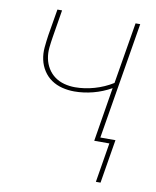

<svg xmlns="http://www.w3.org/2000/svg" viewBox="-79 -581 659 813"><g transform="rotate(10 250.0 -175.0)"><path d="M389 170 417 0H352L390 -233Q353 -212 312.5 -201.5Q272 -191 232 -191Q205 -191 179.5 -197.5Q154 -204 133.5 -218Q113 -232 99 -253.5Q85 -275 79.5 -300.5Q74 -326 76.5 -353Q79 -380 83 -407L102 -520H122L103 -404Q99 -380 96.5 -356Q94 -332 98.5 -309Q103 -286 115 -266.5Q127 -247 145 -234Q163 -221 185.5 -215Q208 -209 232 -209Q273 -209 315 -221Q357 -233 394 -256L438 -520H458L375 -18H440L409 170Z"/></g></svg>

Font: Iosevka Thin Oblique
Style: Regular
Weight: 100
Italic angle: -9°
Monospace: yes
Designer: Belleve Invis
Foundry: Belleve Invis
Version: Version 32.5.0; ttfautohint (v1.8.4)